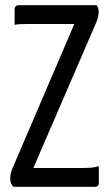

<svg xmlns="http://www.w3.org/2000/svg" viewBox="-20 -720 425 740"><path d="M31.5 0Q26.6 -4.9 23 -12.7Q19.3 -20.6 19.3 -31.7Q19.3 -40.6 21.2 -49.3Q23 -58 26.6 -67.8L266.4 -627.4H80.1Q67.3 -627.4 55.3 -626.8Q43.4 -626.1 36.3 -624.2V-682.9Q36.3 -700 53.4 -700H352.3Q356.3 -694.8 358.3 -688.8Q360.2 -682.9 360.2 -673.5Q360.2 -656.1 352.3 -636.7L108.6 -72.6H301.6Q318.9 -72.6 334.1 -74Q349.3 -75.5 360.9 -80.1V-16.5Q360.9 -9.2 357.6 -4.6Q354.3 0 344.4 0Z"/></svg>

Font: Yanone Kaffeesatz ExtraLight
Style: Regular
Weight: 200
Designer: Yanone (Cyrillic: Daniel Pouzeot, Huerta Tipografica, and Cyreal)
Foundry: Yanone
Version: Version 2.003